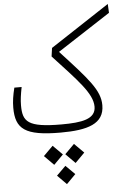

<svg xmlns="http://www.w3.org/2000/svg" viewBox="-64 -751 725 1093"><g transform="rotate(-5 298.5 -204.5)"><path d="M263.2 1.5C417.5 1.5 513.2 -26.4 513.2 -133.3C513.2 -218.8 450.2 -287.1 293.9 -457L596.7 -653.8L594.2 -704.6L256.3 -482.9L249.5 -434.6C385.3 -287.1 468.3 -205.1 468.3 -128.9C468.3 -57.6 388.2 -44.4 272.9 -44.4C77.6 -44.4 51.8 -79.6 51.8 -172.9C51.8 -203.1 56.2 -233.9 64.5 -276.4H22.9C12.2 -234.4 6.8 -198.7 6.8 -163.1C6.8 -41.5 59.1 1.5 263.2 1.5ZM210.9 72.3 156.7 126.5 210.9 181.2 265.1 126.5ZM333 72.3 278.8 126.5 333 181.2 387.2 126.5ZM273.4 192.4 221.2 244.1 273.4 296.9 325.7 244.1Z"/></g></svg>

Font: Cascadia Mono PL ExtraLight
Style: Regular
Weight: 200
Monospace: yes
Designer: Aaron Bell
Foundry: Saja Typeworks
Version: Version 2404.023